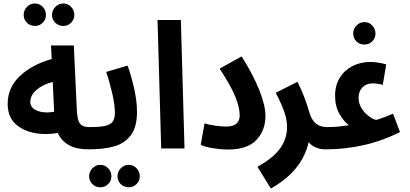

<svg xmlns="http://www.w3.org/2000/svg" viewBox="-20 -853 2355 1103"><path d="M559 -61Q559 -31 540 -13Q521 5 488 5Q355 5 312 -89Q278 -83 243 -83Q149 -83 86.5 -126.5Q24 -170 24 -256Q24 -350 94 -416Q164 -482 277 -514L273 -592H404L421 -228Q423 -184 430 -162Q437 -140 452.5 -131.5Q468 -123 497 -123Q527 -123 543 -105.5Q559 -88 559 -61ZM251 -207Q265 -207 291 -211L283 -382Q226 -368 190 -337Q154 -306 154 -268Q154 -238 182 -222.5Q210 -207 251 -207ZM116 -767Q116 -794 135 -813.5Q154 -833 181 -833Q207 -833 225.5 -813.5Q244 -794 244 -767Q244 -741 225.5 -722.5Q207 -704 181 -704Q153 -704 134.5 -722.5Q116 -741 116 -767ZM279 -767Q279 -794 298 -813.5Q317 -833 344 -833Q370 -833 388.5 -813.5Q407 -794 407 -767Q407 -741 388.5 -722.5Q370 -704 344 -704Q316 -704 297.5 -722.5Q279 -741 279 -767Z M497 -123Q554 -123 584.5 -130Q615 -137 627.5 -154.5Q640 -172 640 -205Q640 -249 625.5 -313.5Q611 -378 590 -440L713 -476Q735 -415 751 -343Q767 -271 767 -210Q767 -123 731.5 -76Q696 -29 635.5 -12Q575 5 487 5ZM492 160Q492 133 511 113.5Q530 94 557 94Q583 94 601.5 113.5Q620 133 620 160Q620 186 601.5 204.5Q583 223 557 223Q529 223 510.5 204.5Q492 186 492 160ZM655 160Q655 133 674 113.5Q693 94 720 94Q746 94 764.5 113.5Q783 133 783 160Q783 186 764.5 204.5Q746 223 720 223Q692 223 673.5 204.5Q655 186 655 160Z M885 -738H1019L1040 0H906Z M1155 -144Q1182 -136 1217.5 -131Q1253 -126 1279 -126Q1357 -126 1357 -190Q1357 -233 1334 -292.5Q1311 -352 1242 -459L1368 -529Q1435 -423 1470 -334.5Q1505 -246 1505 -187Q1505 -105 1453.5 -49.5Q1402 6 1290 6Q1249 6 1203 -1.5Q1157 -9 1133 -21Z M1920 -61Q1920 -30 1901.5 -12.5Q1883 5 1849 5Q1820 5 1795 -5.5Q1770 -16 1753 -36Q1716 129 1536 230L1459 105Q1548 56 1588.5 0.5Q1629 -55 1629 -123Q1629 -165 1612.5 -212Q1596 -259 1564 -320L1689 -383Q1731 -299 1755 -214Q1769 -164 1794.5 -143.5Q1820 -123 1859 -123Q1888 -123 1904 -105.5Q1920 -88 1920 -61Z M1858 -123Q1895 -123 1921 -125.5Q1947 -128 1984 -134Q1955 -155 1930 -198.5Q1905 -242 1905 -304Q1905 -363 1932 -406.5Q1959 -450 2005 -473.5Q2051 -497 2107 -497Q2150 -497 2199 -483L2179 -366Q2147 -374 2120 -374Q2085 -374 2062.5 -351.5Q2040 -329 2040 -291Q2040 -259 2057 -231.5Q2074 -204 2098 -186Q2122 -168 2141 -164Q2150 -167 2168.5 -172.5Q2187 -178 2238 -200L2278 -94Q2170 -41 2064 -18Q1958 5 1848 5ZM2009 -660Q2009 -687 2028 -706.5Q2047 -726 2074 -726Q2100 -726 2118.5 -706.5Q2137 -687 2137 -660Q2137 -634 2118.5 -615.5Q2100 -597 2074 -597Q2046 -597 2027.5 -615.5Q2009 -634 2009 -660Z"/></svg>

Font: Noto Sans Arabic Cond
Style: Bold
Weight: 700
Width: 3
Designer: Nadine Chahine
Foundry: Monotype Imaging Inc.
Version: Version 1.001